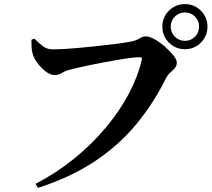

<svg xmlns="http://www.w3.org/2000/svg" viewBox="-20 -867 1040 940"><path d="M774.8 -736.6Q774.8 -782.5 807.1 -814.7Q839.5 -846.9 885.4 -846.9Q931.3 -846.9 963.5 -814.7Q995.7 -782.5 995.7 -736.6Q995.7 -690.7 963.5 -658.4Q931.3 -626.1 885.4 -626.1Q839.5 -626.1 807.1 -658.4Q774.8 -690.7 774.8 -736.6ZM815.8 -736.6Q815.8 -707.8 836.2 -687.4Q856.6 -667 885.4 -667Q914.6 -667 934.7 -687.4Q954.7 -707.8 954.7 -736.6Q954.7 -765.9 934.7 -785.9Q914.6 -806 885.4 -806Q856.6 -806 836.2 -785.9Q815.8 -765.9 815.8 -736.6ZM238 -625.2Q258 -625.2 290.3 -626.9Q322.5 -628.7 361.6 -632.1Q400.7 -635.5 441 -639.9Q481.4 -644.3 518.2 -648.6Q554.9 -652.9 582.8 -657Q610.7 -661.1 623.9 -663.9Q644.8 -668.8 655 -674.4Q665.1 -680 673.2 -684.4Q681.2 -688.7 694.5 -688.7Q712.3 -688.7 737.6 -674.4Q762.9 -660.1 787.5 -638.5Q812.1 -616.9 828.9 -595.8Q845.7 -574.7 845.7 -561.3Q845.7 -544.6 835.8 -533.4Q825.8 -522.3 813.6 -511.5Q801.3 -500.8 792.8 -484.5Q732.9 -362.9 648.6 -260.4Q564.3 -157.8 446.2 -78.7Q328.1 0.5 165.7 52.7L154 33.1Q256.7 -20.2 343.6 -90.9Q430.6 -161.6 498.3 -242.6Q566 -323.5 610.9 -408.4Q655.8 -493.3 674.3 -575.3Q676.1 -582 673.4 -584.5Q670.7 -587 665.4 -587Q648.6 -587 620.8 -583.6Q593.1 -580.3 558.8 -574.3Q524.5 -568.4 488.6 -561.8Q452.7 -555.2 419.7 -548.2Q386.7 -541.2 360.4 -535.1Q334.1 -529.1 320.1 -525.3Q302.5 -521.3 284.4 -510.4Q266.4 -499.4 248.7 -499.4Q226.5 -499.4 203.4 -517.3Q180.4 -535.3 162.7 -559.5Q145.1 -583.7 140.1 -602.5Q135.3 -621.4 134.5 -636.9Q133.7 -652.4 133.9 -672L148.3 -677.8Q169 -657.1 189.8 -641.2Q210.5 -625.2 238 -625.2Z"/></svg>

Font: Noto Serif KR
Style: Regular
Weight: 200
Designer: Ryoko NISHIZUKA 西塚涼子 (kana & ideographs); Frank Grießhammer (Latin, Greek & Cyrillic); Wenlong ZHANG 张文龙 (bopomofo); San
Foundry: Adobe
Version: Version 2.001;hotconv 1.1.0;makeotfexe 2.6.0